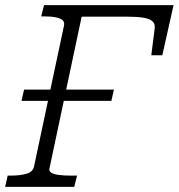

<svg xmlns="http://www.w3.org/2000/svg" viewBox="-39 -730 698 750"><path d="M55 -380H406L396 -336H45ZM-19 0 -9 -44H2Q40 -44 65 -51.5Q90 -59 94 -80L211 -630Q214 -644 205 -651.5Q196 -659 178 -662.5Q160 -666 133 -666H122L133 -710H639L595 -514H552L565 -617Q568 -636 557 -646.5Q546 -657 520 -661Q494 -665 452 -665H280L154 -71Q152 -61 162 -55Q172 -49 192 -46.5Q212 -44 238 -44H262L251 0Z"/></svg>

Font: Roboto Serif ExtraLight
Style: Italic
Weight: 250
Italic angle: -10°
Designer: Greg Gazdowicz
Foundry: Commercial Type
Version: Version 1.008